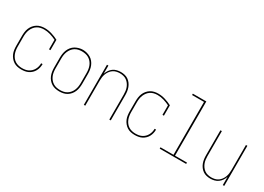

<svg xmlns="http://www.w3.org/2000/svg" viewBox="-12 -1463 3024 2198"><g transform="rotate(30 1500.0 -363.5)"><path d="M247 8Q221 8 195 2.5Q169 -3 147 -17Q125 -31 108 -52Q91 -73 81 -97Q71 -121 67.5 -147.5Q64 -174 64 -200V-330Q64 -356 67.5 -382Q71 -408 81 -432.5Q91 -457 108 -477.5Q125 -498 147 -512Q169 -526 195 -532Q221 -538 247 -538Q294 -538 340 -524Q386 -510 428 -488V-351H409V-477Q371 -496 330.5 -508Q290 -520 248 -520Q224 -520 200.5 -514.5Q177 -509 157 -496Q137 -483 122.5 -464Q108 -445 99 -423Q90 -401 86.5 -377.5Q83 -354 83 -330V-200Q83 -176 86.5 -152.5Q90 -129 98.5 -107Q107 -85 122 -65.5Q137 -46 157 -33.5Q177 -21 200.5 -15.5Q224 -10 247 -10Q269 -10 290 -13.5Q311 -17 330 -26.5Q349 -36 364.5 -51Q380 -66 390.5 -85Q401 -104 406 -125Q411 -146 411 -167Q411 -167 411 -167.5Q411 -168 411 -168H430Q430 -168 430 -167.5Q430 -167 430 -167Q430 -143 424.5 -119.5Q419 -96 407.5 -75Q396 -54 378.5 -37.5Q361 -21 340 -10.5Q319 0 295 4Q271 8 247 8Z M750 8Q724 8 697.5 2.5Q671 -3 648.5 -17Q626 -31 609 -51.5Q592 -72 582 -96.5Q572 -121 568 -147.5Q564 -174 564 -200V-330Q564 -356 568 -382.5Q572 -409 582 -433.5Q592 -458 609 -479Q626 -500 649 -513.5Q672 -527 698 -534Q724 -541 750 -541Q776 -541 802 -534Q828 -527 851 -513.5Q874 -500 891 -479Q908 -458 918 -433.5Q928 -409 932 -382.5Q936 -356 936 -330V-200Q936 -174 932 -147.5Q928 -121 918 -96.5Q908 -72 891 -51.5Q874 -31 851.5 -17Q829 -3 802.5 2.5Q776 8 750 8ZM750 -10Q774 -10 797.5 -15Q821 -20 841.5 -33Q862 -46 877 -65Q892 -84 901 -106Q910 -128 913.5 -152Q917 -176 917 -200V-330Q917 -354 913.5 -378Q910 -402 901 -424.5Q892 -447 876.5 -466Q861 -485 840.5 -497.5Q820 -510 796 -515Q772 -520 748 -520Q724 -520 700.5 -514.5Q677 -509 657 -496Q637 -483 622.5 -464Q608 -445 599 -423Q590 -401 586.5 -377.5Q583 -354 583 -330V-200Q583 -176 586.5 -152Q590 -128 599 -106Q608 -84 623 -65Q638 -46 658.5 -33Q679 -20 702.5 -15Q726 -10 750 -10Z M1072 0V-530H1091V-422Q1100 -448 1115 -470.5Q1130 -493 1152 -509Q1174 -525 1200.5 -531.5Q1227 -538 1253 -538Q1279 -538 1304.5 -532Q1330 -526 1351 -511.5Q1372 -497 1387.5 -476Q1403 -455 1412 -431Q1421 -407 1424.5 -381.5Q1428 -356 1428 -330V0H1409V-330Q1409 -353 1406 -376.5Q1403 -400 1394.5 -422Q1386 -444 1372 -463Q1358 -482 1339 -495.5Q1320 -509 1296.5 -514.5Q1273 -520 1250 -520Q1227 -520 1203.5 -514.5Q1180 -509 1161 -495.5Q1142 -482 1128 -463Q1114 -444 1105.5 -422Q1097 -400 1094 -376.5Q1091 -353 1091 -330V0Z M1747 8Q1721 8 1695 2.5Q1669 -3 1647 -17Q1625 -31 1608 -52Q1591 -73 1581 -97Q1571 -121 1567.5 -147.5Q1564 -174 1564 -200V-330Q1564 -356 1567.5 -382Q1571 -408 1581 -432.5Q1591 -457 1608 -477.5Q1625 -498 1647 -512Q1669 -526 1695 -532Q1721 -538 1747 -538Q1794 -538 1840 -524Q1886 -510 1928 -488V-351H1909V-477Q1871 -496 1830.5 -508Q1790 -520 1748 -520Q1724 -520 1700.5 -514.5Q1677 -509 1657 -496Q1637 -483 1622.5 -464Q1608 -445 1599 -423Q1590 -401 1586.5 -377.5Q1583 -354 1583 -330V-200Q1583 -176 1586.5 -152.5Q1590 -129 1598.5 -107Q1607 -85 1622 -65.5Q1637 -46 1657 -33.5Q1677 -21 1700.5 -15.5Q1724 -10 1747 -10Q1769 -10 1790 -13.5Q1811 -17 1830 -26.5Q1849 -36 1864.5 -51Q1880 -66 1890.5 -85Q1901 -104 1906 -125Q1911 -146 1911 -167Q1911 -167 1911 -167.5Q1911 -168 1911 -168H1930Q1930 -168 1930 -167.5Q1930 -167 1930 -167Q1930 -143 1924.5 -119.5Q1919 -96 1907.5 -75Q1896 -54 1878.5 -37.5Q1861 -21 1840 -10.5Q1819 0 1795 4Q1771 8 1747 8Z M2075 0V-18H2247V-717H2089V-735H2267V-18H2425V0Z M2747 8Q2721 8 2695.5 2Q2670 -4 2649 -18.5Q2628 -33 2612.5 -54Q2597 -75 2588 -99Q2579 -123 2575.5 -148.5Q2572 -174 2572 -200V-530H2591V-200Q2591 -177 2594 -153.5Q2597 -130 2605.5 -108Q2614 -86 2628 -67Q2642 -48 2661 -34.5Q2680 -21 2703.5 -15.5Q2727 -10 2750 -10Q2773 -10 2796.5 -15.5Q2820 -21 2839 -34.5Q2858 -48 2872 -67Q2886 -86 2894.5 -108Q2903 -130 2906 -153.5Q2909 -177 2909 -200V-530H2928V0H2909V-108Q2900 -82 2885 -59.5Q2870 -37 2848 -21Q2826 -5 2799.5 1.5Q2773 8 2747 8Z"/></g></svg>

Font: iosevka_custom_sans_ss08 Thin
Style: Regular
Weight: 100
Designer: Belleve Invis
Foundry: Belleve Invis
Version: Version 10.3.0; ttfautohint (v1.8.3)